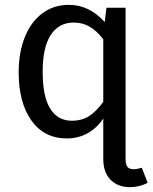

<svg xmlns="http://www.w3.org/2000/svg" viewBox="-20 -559 633 792"><path d="M589 195Q556 213 516 213Q466 213 436 182.5Q406 152 406 97V-70Q380 -31 341.5 -9.5Q303 12 256 12Q162 12 109.5 -62Q57 -136 57 -261Q57 -342 82 -405Q107 -468 154 -503.5Q201 -539 264 -539Q348 -539 412 -468L419 -527H498V97Q498 119 505.5 129Q513 139 531 139Q545 139 565 133ZM406 -139V-397Q380 -431 350.5 -448.5Q321 -466 284 -466Q223 -466 189.5 -415Q156 -364 156 -263Q156 -161 187 -111Q218 -61 276 -61Q318 -61 348 -80.5Q378 -100 406 -139Z"/></svg>

Font: FiraGO
Style: Regular
Weight: 400
Designer: bBox Type
Foundry: bBox Type GmbH
Version: Version 1.001;April 20, 2020;FontCreator 12.0.0.2555 64-bit